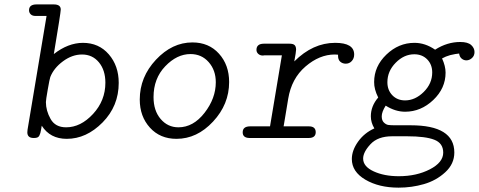

<svg xmlns="http://www.w3.org/2000/svg" viewBox="-20 -631 2190 878"><path d="M105 -25.9Q105 -33.7 106 -38.1L192.9 -558.1H142.1Q127.9 -558.1 120.4 -565.7Q112.8 -573.2 112.8 -584Q112.8 -610.8 147 -610.8H226.1Q257.8 -610.8 257.8 -587.4Q257.8 -573.7 226.1 -383.8Q291 -434.6 358.9 -435.1Q432.1 -435.1 477.5 -382.6Q522.9 -330.1 522.9 -252Q522.9 -146 449 -71Q375 3.9 285.2 3.9Q209 3.9 170.9 -56.2Q169.9 -50.3 168 -39.1Q166 -27.8 164.6 -22.9Q163.1 -18.1 160.2 -11.5Q157.2 -4.9 151.1 -2.4Q145 0 136.2 0H133.8Q105 0 105 -25.9ZM189.9 -164.1Q189.9 -125 211.4 -86.9Q232.9 -48.8 282.2 -48.8Q349.1 -48.8 405.5 -109.9Q461.9 -170.9 461.9 -252.9Q461.9 -310.1 432.4 -345.9Q402.8 -381.8 355 -381.8Q310.1 -381.8 268.1 -350.8Q226.1 -319.8 210 -278.8Q207 -271 198.5 -222.4Q189.9 -173.8 189.9 -164.1Z M619.1 -175.8Q619.1 -278.8 693.1 -357.9Q767.1 -437 859.9 -437Q935.1 -437 981.4 -385.5Q1027.8 -334 1027.8 -255.9Q1027.8 -153.8 954.3 -75Q880.9 3.9 787.1 3.9Q711.9 3.9 665.5 -47.4Q619.1 -98.6 619.1 -175.8ZM682.1 -187Q682.1 -125 714.6 -86.9Q747.1 -48.8 795.9 -48.8Q863.8 -48.8 915.3 -115Q966.8 -181.2 966.8 -254.9Q966.8 -310.1 934.3 -346.9Q901.9 -383.8 851.1 -383.8Q789.1 -383.8 735.6 -327.9Q682.1 -272 682.1 -187Z M1089.8 -25.9Q1089.8 -52.7 1123 -53.2H1214.8L1269 -377.9H1188Q1186 -377 1182.6 -377Q1169.4 -377 1161.1 -384.5Q1152.8 -392.1 1152.8 -402.8Q1152.8 -430.7 1186 -431.2H1303.7Q1320.8 -431.2 1327.4 -424.6Q1334 -418 1334 -403.8Q1334 -394 1325.7 -350.1Q1410.6 -435.1 1512.7 -435.1Q1599.6 -435.1 1599.6 -381.8Q1599.6 -363.8 1588.6 -351.8Q1577.6 -339.8 1561 -339.8Q1545.9 -339.8 1535.2 -349.6Q1525.4 -358.9 1525.9 -377.4Q1525.9 -378.9 1525.9 -380.9Q1523.9 -380.9 1518.8 -381.3Q1513.7 -381.8 1510.7 -381.8Q1440.9 -381.8 1377 -326.9Q1313 -272 1297.9 -179.2Q1291 -135.3 1285.9 -106.7Q1280.8 -78.1 1279.3 -67.1Q1277.8 -56.2 1276.9 -53.2H1392.6Q1423.3 -53.2 1423.8 -26.9Q1423.8 0 1391.6 0H1119.6Q1089.8 -1 1089.8 -25.9Z M1588.9 96.2Q1588.9 57.1 1617.2 17.1Q1645.5 -22.9 1691.9 -43.9Q1675.8 -70.8 1675.8 -99.1Q1675.8 -146 1709.5 -185.1Q1690.4 -223.1 1690.9 -255.9Q1690.9 -327.6 1746.8 -381.3Q1802.7 -435.1 1875.5 -435.1Q1924.3 -435.1 1969.7 -403.8Q2024.9 -439 2084.5 -439Q2119.6 -439 2134.8 -425Q2149.9 -411.1 2149.9 -393.1Q2149.9 -376 2138.2 -365.5Q2126.5 -355 2112.8 -355Q2100.6 -355 2091.1 -363Q2081.5 -371.1 2079.6 -386.2L2061.5 -383.8L2038.6 -378.9L2018.6 -372.1L2001.5 -363.8Q2017.6 -328.6 2017.6 -298.8Q2017.6 -227.1 1961.2 -173.6Q1904.8 -120.1 1832.5 -120.1Q1787.6 -120.1 1743.7 -147.9Q1725.6 -119.1 1725.6 -99.1Q1725.6 -80.1 1735.6 -70.6Q1745.6 -61 1756.1 -59.6Q1766.6 -58.1 1786.6 -58.1H1857.9Q2057.6 -58.1 2057.6 66.4Q2057.6 118.7 2016.1 156.7Q1974.6 194.8 1918.7 210.9Q1862.8 227.1 1802.7 227.1Q1712.9 227.1 1650.9 190.7Q1588.9 154.3 1588.9 96.2ZM1640.6 94.2Q1640.6 130.4 1688.7 152.6Q1736.8 174.8 1803.7 174.8Q1884.8 174.8 1945.8 143.3Q2006.8 111.8 2006.8 66.9Q2006.8 23.9 1966.3 8.1Q1925.8 -7.8 1841.8 -7.8H1772.9Q1708 -7.8 1674.3 28.3Q1640.6 64.5 1640.6 94.2ZM1751.5 -254.9Q1751.5 -218.8 1774.2 -195.3Q1796.9 -171.9 1832.5 -171.9Q1878.4 -171.9 1917.5 -210.4Q1956.5 -249 1956.5 -299.8Q1956.5 -335.9 1933.6 -359.4Q1910.6 -382.8 1874.5 -382.8Q1827.6 -382.8 1789.6 -344.2Q1751.5 -305.7 1751.5 -254.9Z"/></svg>

Font: CMU Typewriter Text
Style: LightOblique
Weight: 200
Italic angle: -9.46001°
Version: Version 0.7.0